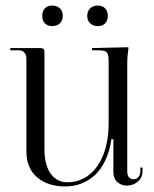

<svg xmlns="http://www.w3.org/2000/svg" viewBox="-20 -664 554 691"><path d="M17 0ZM168 -644Q184.8 -644 195.4 -634Q206 -624 206 -607Q206 -590.5 195.6 -580.2Q185.2 -570 168 -570Q151.5 -570 141.8 -579.9Q132 -589.8 132 -607Q132 -623.8 141.5 -633.9Q151 -644 168 -644ZM332 -644Q348.5 -644 358.2 -634.1Q368 -624.2 368 -607Q368 -590.2 358.5 -580.1Q349 -570 332 -570Q315.2 -570 304.6 -580Q294 -590 294 -607Q294 -623.5 304.4 -633.8Q314.8 -644 332 -644ZM75 -119V-453Q75 -466.5 67.6 -474.8Q60.2 -483 48 -483H17V-491H125Q133.2 -491 136.6 -487.6Q140 -484.2 140 -476V-127Q140 -70 162.5 -39Q185 -8 222 -8Q266.5 -8 300.4 -34.5Q334.2 -61 352.6 -109.2Q371 -157.5 371 -221V-439Q371 -449.8 370.5 -456.2Q370 -462.8 368.1 -468.1Q366.2 -473.5 363.6 -476.1Q361 -478.8 355.4 -480.5Q349.8 -482.2 343.4 -482.6Q337 -483 326 -483H311V-491L442 -494V-488Q438 -458 438 -443V-47Q438 -32.2 444.5 -25.6Q451 -19 461 -19Q471.2 -19 478.1 -26.6Q485 -34.2 485 -48V-61H493V-48Q493 -24.8 475.9 -10.4Q458.8 4 437 4Q416.8 4 402.4 -8.8Q388 -21.5 388 -45V-163H381Q374.5 -119.2 358.6 -86Q342.8 -52.8 320.4 -32.8Q298 -12.8 271.5 -2.9Q245 7 215 7Q151.8 7 113.4 -26Q75 -59 75 -119Z"/></svg>

Font: FogtwoNo5
Style: Regular
Weight: 400
Designer: gluk (gluksza@wp.pl)
Foundry: gluk (gluksza@wp.pl)
Version: Version 0.87